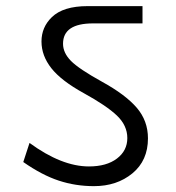

<svg xmlns="http://www.w3.org/2000/svg" viewBox="-20 -667 586 640"><path d="M473.2 -205.8Q473.2 -132 421.4 -89.2Q369.6 -46.5 293.2 -46.5Q231.5 -46.5 175.7 -65Q119.8 -83.4 57.6 -126.9L78.4 -190.6Q185.5 -112.2 276.5 -112.2Q335.2 -112.2 369.8 -138.5Q404.4 -164.8 404.4 -206.8Q404.4 -248.7 369.6 -281.9Q334.7 -315 259.4 -356.4Q184 -397.9 151.2 -439.6Q118.3 -481.3 118.3 -528.8Q118.3 -576.3 152.7 -609.7Q190.6 -646.6 272 -646.6H455V-589H290.2Q190.1 -589 190.1 -521.2Q190.1 -490.9 216.4 -464.1Q242.7 -437.3 320.5 -394.3Q398.4 -351.4 435.8 -307.9Q473.2 -264.4 473.2 -205.8Z"/></svg>

Font: KhulaRegular
Style: Regular
Weight: 400
Designer: Erin McLaughlin, Steve Matteson
Version: Version 1.001;PS 1.0;hotconv 1.0.72;makeotf.lib2.5.5900; ttf